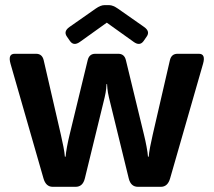

<svg xmlns="http://www.w3.org/2000/svg" viewBox="-20 -720 823 740"><path d="M237.8 -579.1Q223.6 -599.1 248 -616.2L349.1 -687Q368.2 -700.2 382.3 -700.2H400.9Q415 -700.2 434.1 -687L535.2 -616.2Q559.6 -599.1 545.4 -579.1L533.2 -561.5Q518.6 -541.5 495.1 -558.6L392.1 -632.3H391.1L288.1 -558.6Q264.2 -541.5 250 -561.5ZM20.5 -474.6Q9.8 -512.7 36.6 -512.7H119.1Q142.6 -512.7 148.4 -487.8L214.4 -201.7Q220.2 -176.8 224.6 -153.8Q229 -130.9 230 -116.2H232.9Q233.9 -130.9 238.3 -154.5Q242.7 -178.2 248.5 -201.7L317.9 -487.8Q323.7 -512.7 347.2 -512.7H436Q459.5 -512.7 465.3 -487.8L534.7 -201.7Q540.5 -178.2 544.9 -154.5Q549.3 -130.9 550.3 -116.2H553.2Q554.2 -130.9 558.6 -153.8Q563 -176.8 568.8 -201.7L634.8 -487.8Q640.6 -512.7 664.1 -512.7H746.6Q773.4 -512.7 762.7 -474.6L635.7 -32.7Q626.5 0 600.1 0H511.7Q483.9 0 476.1 -32.7L405.3 -322.3Q398.9 -347.2 396.2 -362.3Q393.6 -377.4 392.6 -396H390.6Q389.6 -377.4 387 -362.3Q384.3 -347.2 377.9 -322.3L307.1 -32.7Q299.3 0 271.5 0H183.1Q156.7 0 147.5 -32.7Z"/></svg>

Font: Istok Web
Style: Bold
Weight: 700
Designer: Andrey V. Panov
Foundry: Andrey V. Panov
Version: Version 1.0.2g